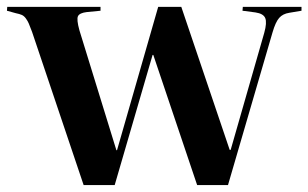

<svg xmlns="http://www.w3.org/2000/svg" viewBox="-23 -536 893 556"><path d="M219.2 0 69.8 -443.8Q63 -461.4 60.3 -468Q57.6 -474.6 52.2 -482.2Q46.9 -489.7 40.3 -492.7Q33.7 -495.6 22 -498L-2.9 -504.9L-2 -516.1H268.1V-504.9L228 -501Q207.5 -498.5 202.9 -489.3Q198.2 -480 207 -448.2L314 -101.1H315.9L435.1 -516.1H502L642.1 -102.1H645L742.2 -440.9Q750.5 -470.7 745.1 -483.6Q739.7 -496.6 716.8 -500L679.2 -504.9L680.2 -516.1H850.1V-504.9L814.9 -499Q795.9 -496.1 785.4 -484.1Q774.9 -472.2 766.1 -441.9L637.2 0H547.9L420.9 -377H418.9L309.1 0Z"/></svg>

Font: Display Semibold
Style: Regular
Weight: 600
Designer: Latin by Veronika Burian and Jose Scaglione. Greek by Irene Vlachou. Cyrillic by Vera Evstafieva.
Foundry: TypeTogether
Version: Version 3.002